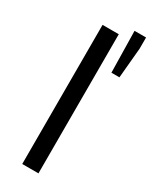

<svg xmlns="http://www.w3.org/2000/svg" viewBox="-199 -806 675 851"><g transform="rotate(30 138.5 -380.0)"><path d="M218 -760 222 -548H263L277 -703V-760ZM82 -712V0H165V-712Z"/></g></svg>

Font: Cambridge Sans
Style: Regular
Weight: 400
Version: Version 2.020;PS 002.020;hotconv 1.0.88;makeotf.lib2.5.64775